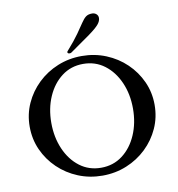

<svg xmlns="http://www.w3.org/2000/svg" viewBox="-97 -1002 1019 1102"><g transform="rotate(-10 412.0 -450.5)"><path d="M412 -684Q487 -684 553 -657Q619 -630 669 -582Q719 -534 747.5 -471Q776 -408 776 -336Q776 -263 747.5 -200Q719 -137 669 -89Q619 -41 553 -14Q487 13 412 13Q337 13 271 -14Q205 -41 155 -89Q105 -137 76.5 -200Q48 -263 48 -336Q48 -408 76.5 -471Q105 -534 155 -582Q205 -630 271 -657Q337 -684 412 -684ZM412 -638Q341 -638 287.5 -597.5Q234 -557 204 -488.5Q174 -420 174 -336Q174 -252 204 -183Q234 -114 287.5 -73.5Q341 -33 412 -33Q483 -33 536.5 -73.5Q590 -114 620 -183Q650 -252 650 -336Q650 -420 620 -488.5Q590 -557 536.5 -597.5Q483 -638 412 -638ZM358 -714Q354 -711 348 -711Q335 -711 335 -720Q335 -723 339 -727Q384 -778 409 -813.5Q434 -849 448.5 -871Q463 -893 476.5 -903.5Q490 -914 513 -914Q528 -914 538 -905Q548 -896 548 -882Q548 -864 532 -845Q516 -826 474.5 -796Q433 -766 358 -714Z"/></g></svg>

Font: Sedan
Style: Regular
Weight: 400
Designer: Sebastian Salazar
Foundry: Sebastian Salazar
Version: Version 1.100; ttfautohint (v1.8.4.7-5d5b)